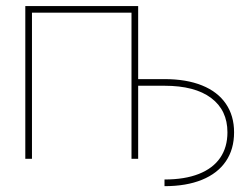

<svg xmlns="http://www.w3.org/2000/svg" viewBox="-20 -536 842 648"><path d="M535.2 69.8Q603.5 69.8 651.1 51Q698.7 32.2 723.1 -3.4Q747.6 -39.1 747.6 -89.4Q747.6 -164.1 692.6 -205.3Q637.7 -246.6 535.2 -246.6H438.5V-269H535.2Q608.9 -269 661.6 -247.8Q714.4 -226.6 742.2 -186Q770 -145.5 770 -89.4Q770 -32.2 742.2 8.5Q714.4 49.3 661.6 70.8Q608.9 92.3 535.2 92.3ZM446.3 0H423.8V-493.2H87.9V0H65.4V-515.6H446.3Z"/></svg>

Font: Intratopia Thin
Style: Regular
Weight: 100
Designer: Rasmus Andersson
Foundry: rsms
Version: Version 3.000;Glyphs 3.2.3 (3260)